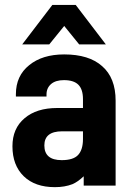

<svg xmlns="http://www.w3.org/2000/svg" viewBox="-20 -753 541 784"><path d="M289.1 -732.9 412.1 -571.8H303.2L242.2 -647L181.2 -571.8H70.8L193.8 -732.9ZM397 -482.9Q452.1 -435.1 452.1 -341.8V4.9H321.8V-33.2Q296.9 -9.8 275.9 -1Q244.6 11.2 204.1 11.2Q123 11.2 77.1 -33.2Q30.8 -78.1 30.8 -155.8Q30.8 -228.5 80.1 -270Q128.9 -312 213.9 -312H318.8V-348.1Q318.8 -388.2 300 -407Q281.2 -425.8 241.2 -425.8Q207.5 -425.8 189 -410.2Q169.9 -394 169.9 -367.2V-358.9H44.9V-368.2Q44.9 -443.4 99.1 -486.8Q152.8 -530.8 242.2 -530.8Q343.3 -530.8 397 -482.9ZM298.8 -120.1Q318.8 -141.6 318.8 -185.1V-216.8H233.9Q161.1 -216.8 161.1 -159.2Q161.1 -99.1 231.9 -99.1Q279.3 -99.1 298.8 -120.1Z"/></svg>

Font: D-DIN-PRO ExtraBold
Style: Bold
Weight: 800
Designer: Charles Nix
Foundry: CyberFei
Version: Version 1.000;hotconv 1.0.109;makeotfexe 2.5.65596